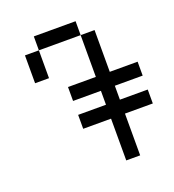

<svg xmlns="http://www.w3.org/2000/svg" viewBox="-117 -717 735 810"><g transform="rotate(-20 250.0 -312.5)"><path d="M500 -187.5V-250H375V-312.5H500V-375H375V-562.5H312.5V-375H187.5V-312.5H312.5V-250H187.5V-187.5H312.5V0H375V-187.5ZM62.5 -562.5Q62.5 -562.5 62.5 -437.5H125Q125 -437.5 125 -562.5ZM125 -562.5H312.5V-625H125Z"/></g></svg>

Font: Unifont
Style: Regular
Weight: 500
Version: Version 15.1.04